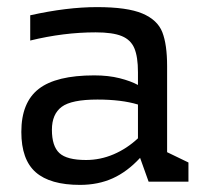

<svg xmlns="http://www.w3.org/2000/svg" viewBox="-20 -712 580 540"><path d="M510 -255V-201H398L374 -268Q338 -229 297 -210.5Q256 -192 205 -192Q121 -192 80.5 -227.5Q40 -263 40 -341Q40 -424 89 -462Q138 -500 245 -500Q285 -500 316.5 -492Q348 -484 368 -473V-509Q368 -552 358 -576Q348 -600 322.5 -610.5Q297 -621 249 -621Q159 -621 65 -598V-669Q168 -692 253 -692Q338 -692 380.5 -674Q423 -656 436.5 -621.5Q450 -587 450 -526V-284ZM368 -323V-418Q322 -432 254 -432Q181 -432 153.5 -411.5Q126 -391 126 -347Q126 -301 147 -281.5Q168 -262 222 -262Q262 -262 299.5 -278Q337 -294 368 -323Z"/></svg>

Font: Rhodium Libre
Style: Regular
Weight: 400
Designer: James Puckett
Foundry: Dunwich Type Founders
Version: Version 1.001; ttfautohint (v1.3)